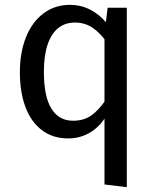

<svg xmlns="http://www.w3.org/2000/svg" viewBox="-20 -559 638 792"><path d="M411 -449 416 -461 424 -527H503V213L411 202ZM269 -539Q356 -539 421 -463L420 -385Q392 -425 360.5 -445.5Q329 -466 289 -466Q249 -466 220.5 -443.5Q192 -421 176.5 -375.5Q161 -330 161 -263Q161 -161 192 -111Q223 -61 281 -61Q326 -61 357 -83Q388 -105 419 -151L422 -88Q397 -41 355 -14.5Q313 12 261 12Q198 12 153 -22Q108 -56 85 -117.5Q62 -179 62 -261Q62 -342 87 -405Q112 -468 159 -503.5Q206 -539 269 -539Z"/></svg>

Font: Firava
Style: Regular
Weight: 400
Designer: Carrois Corporate & Edenspiekermann AG
Foundry: Greg Finn Gibson
Version: Version 5.000